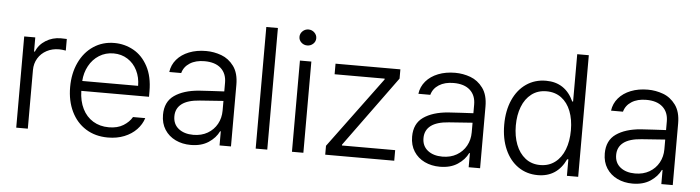

<svg xmlns="http://www.w3.org/2000/svg" viewBox="-46 -907 4052 1112"><g transform="rotate(5 1980.0 -351.0)"><path d="M71.3 -530.3H135.7V-448.2H140.6Q156.7 -488.8 196 -513.4Q235.4 -538.1 284.2 -538.1Q310.5 -538.1 318.4 -537.1V-469.7Q294.9 -473.6 279.3 -473.6Q239.3 -473.6 207.3 -456.5Q175.3 -439.5 157 -409.2Q138.7 -378.9 138.7 -340.8V0H71.3Z M361.8 -261.7Q361.8 -341.3 391.4 -404.3Q420.9 -467.3 474.1 -502.7Q527.3 -538.1 595.2 -538.1Q655.3 -538.1 707 -509.3Q758.8 -480.5 790.3 -421.4Q821.8 -362.3 821.8 -276.4V-245.1H428.2Q429.7 -185.5 451.7 -141.4Q473.6 -97.2 513.2 -73Q552.7 -48.8 605 -48.8Q655.3 -48.8 689.2 -69.8Q723.1 -90.8 739.7 -120.1H811Q799.3 -83 770.8 -53.2Q742.2 -23.4 699.7 -6.3Q657.2 10.7 605 10.7Q531.2 10.7 476.3 -23.7Q421.4 -58.1 391.6 -119.9Q361.8 -181.6 361.8 -261.7ZM753.4 -302.7Q753.4 -352.1 733.4 -392.1Q713.4 -432.1 677.5 -454.8Q641.6 -477.5 596.2 -477.5Q549.3 -477.5 512.2 -454.1Q475.1 -430.7 453.4 -390.6Q431.6 -350.6 428.7 -302.7Z M1106.9 -305.7Q1141.1 -308.1 1182.9 -310.3Q1224.6 -312.5 1253.4 -314V-364.3Q1253.4 -418 1220 -448.2Q1186.5 -478.5 1124.5 -478.5Q1073.2 -478.5 1039.3 -456.8Q1005.4 -435.1 995.6 -398.4H926.3Q931.6 -439.9 958.7 -471.7Q985.8 -503.4 1029.8 -520.8Q1073.7 -538.1 1128.4 -538.1Q1174.3 -538.1 1217.5 -522.2Q1260.7 -506.3 1290.3 -466.3Q1319.8 -426.3 1319.8 -358.4V0H1253.4V-82H1249.5Q1231 -43 1189.5 -15.6Q1147.9 11.7 1086.4 11.7Q1037.6 11.7 997.8 -7.3Q958 -26.4 934.8 -62.5Q911.6 -98.6 911.6 -148.4Q911.6 -224.1 964.6 -261.2Q1017.6 -298.3 1106.9 -305.7ZM1096.2 -47.9Q1143.6 -47.9 1179.2 -68.6Q1214.8 -89.4 1234.1 -124.5Q1253.4 -159.7 1253.4 -202.1V-258.8L1116.7 -249Q1046.9 -244.1 1012.5 -217.8Q978 -191.4 978 -145.5Q978 -99.6 1010.7 -73.7Q1043.5 -47.9 1096.2 -47.9Z M1530.8 0H1463.4V-707H1530.8Z M1674.3 -530.3H1740.7V0H1674.3ZM1659.7 -667Q1659.7 -686 1674.1 -700Q1688.5 -713.9 1708.5 -713.9Q1728.5 -713.9 1742.9 -700Q1757.3 -686 1757.3 -667Q1757.3 -647.9 1742.9 -634.5Q1728.5 -621.1 1708.5 -621.1Q1688.5 -621.1 1674.1 -634.5Q1659.7 -647.9 1659.7 -667Z M1867.7 -51.8 2172.4 -463.9V-468.8H1881.3V-530.3H2258.3V-476.6L1959.5 -66.4V-61.5H2269V0H1867.7Z M2555.2 -305.7Q2589.4 -308.1 2631.1 -310.3Q2672.9 -312.5 2701.7 -314V-364.3Q2701.7 -418 2668.2 -448.2Q2634.8 -478.5 2572.8 -478.5Q2521.5 -478.5 2487.5 -456.8Q2453.6 -435.1 2443.8 -398.4H2374.5Q2379.9 -439.9 2407 -471.7Q2434.1 -503.4 2478 -520.8Q2522 -538.1 2576.7 -538.1Q2622.6 -538.1 2665.8 -522.2Q2709 -506.3 2738.5 -466.3Q2768.1 -426.3 2768.1 -358.4V0H2701.7V-82H2697.8Q2679.2 -43 2637.7 -15.6Q2596.2 11.7 2534.7 11.7Q2485.8 11.7 2446 -7.3Q2406.2 -26.4 2383.1 -62.5Q2359.9 -98.6 2359.9 -148.4Q2359.9 -224.1 2412.8 -261.2Q2465.8 -298.3 2555.2 -305.7ZM2544.4 -47.9Q2591.8 -47.9 2627.4 -68.6Q2663.1 -89.4 2682.4 -124.5Q2701.7 -159.7 2701.7 -202.1V-258.8L2564.9 -249Q2495.1 -244.1 2460.7 -217.8Q2426.3 -191.4 2426.3 -145.5Q2426.3 -99.6 2459 -73.7Q2491.7 -47.9 2544.4 -47.9Z M2885.3 -263.7Q2885.3 -345.2 2912.8 -407.5Q2940.4 -469.7 2990.2 -503.9Q3040 -538.1 3105 -538.1Q3217.3 -538.1 3266.1 -431.6H3271V-707H3338.4V0H3272.9V-95.7H3266.1Q3216.3 10.7 3104 10.7Q3039.6 10.7 2990 -23.4Q2940.4 -57.6 2912.8 -119.9Q2885.3 -182.1 2885.3 -263.7ZM3272.9 -264.6Q3272.9 -327.6 3254.2 -375.7Q3235.4 -423.8 3199.2 -450.7Q3163.1 -477.5 3112.8 -477.5Q3062 -477.5 3025.9 -449.7Q2989.7 -421.9 2971.2 -373.8Q2952.6 -325.7 2952.6 -264.6Q2952.6 -203.1 2971.4 -154.3Q2990.2 -105.5 3026.4 -77.1Q3062.5 -48.8 3112.8 -48.8Q3162.6 -48.8 3198.7 -76.2Q3234.9 -103.5 3253.9 -152.3Q3272.9 -201.2 3272.9 -264.6Z M3675.3 -305.7Q3709.5 -308.1 3751.2 -310.3Q3793 -312.5 3821.8 -314V-364.3Q3821.8 -418 3788.3 -448.2Q3754.9 -478.5 3692.9 -478.5Q3641.6 -478.5 3607.7 -456.8Q3573.7 -435.1 3564 -398.4H3494.6Q3500 -439.9 3527.1 -471.7Q3554.2 -503.4 3598.1 -520.8Q3642.1 -538.1 3696.8 -538.1Q3742.7 -538.1 3785.9 -522.2Q3829.1 -506.3 3858.6 -466.3Q3888.2 -426.3 3888.2 -358.4V0H3821.8V-82H3817.9Q3799.3 -43 3757.8 -15.6Q3716.3 11.7 3654.8 11.7Q3606 11.7 3566.2 -7.3Q3526.4 -26.4 3503.2 -62.5Q3480 -98.6 3480 -148.4Q3480 -224.1 3533 -261.2Q3585.9 -298.3 3675.3 -305.7ZM3664.6 -47.9Q3711.9 -47.9 3747.6 -68.6Q3783.2 -89.4 3802.5 -124.5Q3821.8 -159.7 3821.8 -202.1V-258.8L3685.1 -249Q3615.2 -244.1 3580.8 -217.8Q3546.4 -191.4 3546.4 -145.5Q3546.4 -99.6 3579.1 -73.7Q3611.8 -47.9 3664.6 -47.9Z"/></g></svg>

Font: Pretendard Std Light
Style: Regular
Weight: 300
Designer: Base glyphs from Inter by Rasmus Andersson; Hangeul glyphs from Noto Sans CJK(Source Han Sans) by Jang Soo-young and Kan
Foundry: Kil Hyung-jin
Version: Version 1.309